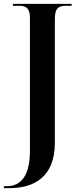

<svg xmlns="http://www.w3.org/2000/svg" viewBox="-35 -734 414 994"><path d="M-15 240H14C138 240 249 185 249 5V-636C249 -690 267 -704 304 -704H336V-714H32V-704H65C101 -704 120 -691 120 -639V46C120 180 71 230 -1 230H-15Z"/></svg>

Font: Noto Serif Display SemiCondensed SemiBold
Style: Regular
Weight: 600
Width: 4
Designer: Monotype Design Team
Foundry: Monotype Imaging Inc.
Version: Version 2.009